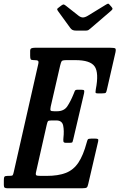

<svg xmlns="http://www.w3.org/2000/svg" viewBox="-60 -1005 637 1025"><path d="M189.5 -339 133 -89Q129 -73 133.5 -69.5Q138 -66 157.5 -66H188Q251 -66 291.8 -82Q332.5 -98 358.5 -136.8Q384.5 -175.5 403 -244.5Q406 -256 408.8 -260.5Q411.5 -265 427 -265H448Q460 -265 463 -262.2Q466 -259.5 464 -250L411 -22.5Q408 -8 403 -4Q398 0 380 0H-20.5Q-30 0 -34.8 -3Q-39.5 -6 -39.5 -17V-43Q-39.5 -57 -36.2 -61.5Q-33 -66 -19.5 -66H-12.5Q4.5 -66 7.5 -69.5Q10.5 -73 13.5 -87L144 -662Q147.5 -676.5 143 -680.2Q138.5 -684 124 -684H121.5Q107.5 -684 104.2 -688.2Q101 -692.5 101 -707V-733Q101 -744.5 108 -747.2Q115 -750 125.5 -750H530Q550.5 -750 555.2 -746.5Q560 -743 556.5 -726L511 -527.5Q508 -513.5 504.8 -510Q501.5 -506.5 484.5 -506.5H461.5Q449.5 -506.5 449.8 -513Q450 -519.5 451.5 -528.5Q468.5 -616 445.5 -650Q422.5 -684 342.5 -684H296.5Q273.5 -684 269.5 -678.8Q265.5 -673.5 261 -654.5L210.5 -435Q207.5 -419.5 210.2 -415.2Q213 -411 230.5 -411H243.5Q281.5 -411 299 -437Q316.5 -463 333 -503.5Q336.5 -512 339.2 -519Q342 -526 353.5 -526H373.5Q387.5 -526 389.2 -521.8Q391 -517.5 388.5 -506L331 -261Q329 -251 327 -246.8Q325 -242.5 312.5 -242.5H292.5Q279.5 -242.5 278.5 -250.2Q277.5 -258 278.5 -267.5Q283 -307.5 277.2 -334.8Q271.5 -362 240.5 -362H216Q199 -362 196 -358Q193 -354 189.5 -339ZM315 -856 250 -945.5Q245.5 -952 245.2 -955.5Q245 -959 253 -964.5L268 -976Q277 -982 280.2 -981.2Q283.5 -980.5 291 -975L359.5 -921Q371.5 -912 382.2 -911.8Q393 -911.5 409 -921L507 -981Q516 -986.5 519.2 -985Q522.5 -983.5 527.5 -977L535 -968.5Q540.5 -962 540.8 -958.2Q541 -954.5 533 -947.5L423 -853Q416.5 -847.5 412 -844.5Q407.5 -841.5 395.5 -841.5H348.5Q333.5 -841.5 326.8 -845.2Q320 -849 315 -856Z"/></svg>

Font: Besley* Condensed Medium
Style: Italic
Weight: 500
Width: 3
Italic angle: -13°
Designer: Owen Earl
Foundry: indestructible type*
Version: Version 3.000; ttfautohint (v1.8.3)